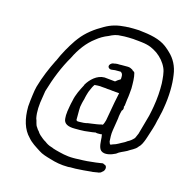

<svg xmlns="http://www.w3.org/2000/svg" viewBox="-117 -758 1020 1042"><g transform="rotate(15 393.0 -237.5)"><path d="M74 -182C71 -167 69 -144 66 -123L63 -90C62 -20 78 36 115 73C134 96 160 111 186 128C203 140 230 148 255 155C283 164 317 171 355 171C359 171 364 171 368 170H398C426 169 460 166 488 163H492L511 160C517 159 521 158 525 158C532 156 537 155 542 149C560 139 562 109 542 107C538 103 531 103 525 105C518 105 504 109 497 109C467 113 432 116 402 116C392 117 381 117 371 117C331 117 300 108 269 100L253 95C249 93 245 91 240 90C226 86 214 79 204 71C189 63 180 54 168 44C165 40 158 35 155 28C147 20 143 14 139 7C129 -5 129 -24 122 -39C115 -74 117 -113 126 -162L131 -194C154 -272 182 -342 219 -405C244 -457 278 -503 320 -534C338 -549 361 -563 385 -572C408 -584 426 -591 454 -591C459 -591 464 -592 469 -592H494C503 -592 512 -591 521 -591C524 -591 527 -590 529 -590C540 -589 555 -588 569 -586C611 -581 632 -570 658 -553C684 -534 704 -511 717 -482C727 -460 729 -427 731 -398C732 -358 729 -312 721 -266C718 -251 716 -236 712 -220L710 -211C699 -174 692 -143 681 -107L680 -103C676 -94 673 -87 670 -80C669 -77 668 -75 667 -74C655 -61 646 -54 632 -47C626 -43 622 -39 617 -37C598 -28 581 -15 560 -10C557 -9 550 -5 547 -5C542 -9 542 -14 539 -21C538 -39 536 -61 540 -84C544 -108 547 -129 551 -153C551 -161 553 -171 555 -182C556 -187 558 -193 559 -199C566 -205 568 -214 565 -223C566 -226 567 -228 568 -230L572 -265C576 -286 577 -309 579 -329C579 -361 579 -390 572 -416C568 -421 564 -424 559 -426L557 -429C550 -433 541 -438 530 -438H494C488 -438 480 -437 471 -438C468 -438 465 -437 461 -437C458 -436 455 -436 452 -435H448C443 -434 438 -431 434 -427C419 -411 435 -396 452 -400C454 -400 457 -401 460 -401C462 -401 465 -402 467 -402H499C507 -397 510 -392 511 -382C510 -379 512 -376 511 -373C511 -369 511 -366 510 -362C499 -356 491 -350 483 -343C464 -345 444 -347 423 -349C380 -349 346 -315 327 -283L326 -279C311 -250 294 -219 287 -181C284 -170 282 -159 280 -148L275 -118V-115C273 -103 273 -92 274 -80C275 -49 301 -39 338 -39H367C375 -39 384 -40 393 -40C406 -42 422 -43 436 -45L454 -48C456 -47 459 -46 463 -46H472C478 -46 483 -46 489 -47C489 -42 490 -37 491 -32C493 -11 492 27 509 41C530 58 567 46 590 34C606 20 625 15 645 4C661 -8 686 -16 698 -34C711 -45 719 -64 726 -83L732 -101C742 -133 754 -165 760 -199C763 -208 765 -218 767 -228C771 -243 774 -258 776 -272C788 -341 789 -408 781 -459C775 -507 754 -545 724 -573C717 -581 708 -587 699 -595C697 -596 696 -598 694 -599C655 -628 604 -638 537 -645C527 -645 517 -646 507 -646H478C473 -645 468 -645 463 -645C417 -642 383 -633 347 -612C302 -587 259 -555 228 -514C224 -508 220 -503 216 -498C189 -458 165 -416 145 -369L143 -366C119 -318 95 -262 79 -205C78 -199 76 -191 74 -182ZM336 -161 340 -182C342 -190 344 -199 347 -208L348 -214C351 -224 352 -234 356 -244C357 -249 360 -255 363 -262C368 -275 374 -287 381 -296H386C394 -297 401 -297 407 -297C411 -297 416 -297 421 -296C425 -296 429 -295 433 -295C440 -295 446 -294 453 -293C458 -293 462 -292 469 -292C474 -291 479 -291 484 -290C488 -290 492 -290 496 -289L509 -288C513 -288 517 -287 521 -287C518 -268 513 -251 510 -233L491 -127C490 -122 484 -104 480 -99L471 -98C455 -93 439 -92 421 -89L399 -86C386 -82 369 -81 355 -81H343C341 -82 338 -83 337 -84C336 -85 336 -86 335 -87C336 -110 334 -135 336 -161Z"/></g></svg>

Font: Scribbler
Style: Ita
Weight: 400
Designer: Mew Too
Foundry: Cannot Into Space Fonts
Version: Version 1.001